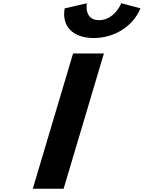

<svg xmlns="http://www.w3.org/2000/svg" viewBox="-20 -1151 877 1171"><path d="M719.8 -1131C719.8 -1131 678.1 -1028 584.1 -1028C490.1 -1028 509.8 -1131 509.8 -1131L374.5 -1100C354.7 -993 422.6 -919 551.6 -919C680.6 -919 792.7 -993 836.5 -1100ZM613.7 -825H425.7L180 0H368Z"/></svg>

Font: Hussar
Style: BdOblThree
Weight: 700
Foundry: Cannot Into Space Fonts
Version: Version 2.00